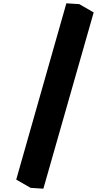

<svg xmlns="http://www.w3.org/2000/svg" viewBox="-20 -975 664 1160"><path d="M165 160 468 -905 546 -900 242 165ZM546 -900 468 -905 381 -955 459 -950ZM468 -905 165 160 78 110 381 -955Z"/></svg>

Font: Nabla Normal
Style: Regular
Weight: 400
Designer: Arthur Reinders Folmer
Version: Version 1.000